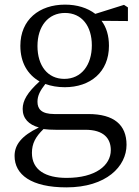

<svg xmlns="http://www.w3.org/2000/svg" viewBox="-20 -548 600 830"><path d="M258 -207C186 -207 142 -264 142 -349C142 -434 188 -492 261 -492C334 -492 377 -435 377 -352C377 -267 332 -207 258 -207ZM349 13C429 13 459 51 459 101C459 167 393 221 268 221C177 221 118 187 118 113C118 72 134 43 168 10C184 12 201 13 221 13ZM533 -516 516 -527 392 -488C358 -514 313 -528 261 -528C150 -528 68 -463 68 -350C68 -277 100 -225 151 -196C98 -148 78 -113 78 -77C78 -36 104 -9 148 3C73 39 43 78 43 126C43 207 115 262 267 262C440 262 527 171 527 78C527 -8 473 -55 362 -55H215C159 -55 142 -77 142 -108C142 -135 154 -157 176 -185C201 -176 229 -171 260 -171C370 -171 451 -236 451 -350C451 -394 440 -430 419 -458L533 -457Z"/></svg>

Font: Source Han Serif
Style: Regular
Weight: 400
Designer: Ryoko NISHIZUKA 西塚涼子 (kana & ideographs); Frank Grießhammer (Latin, Greek & Cyrillic); Wenlong ZHANG 张文龙 (bopomofo); San
Foundry: Adobe Systems Incorporated
Version: Version 1.001;PS 1.001;hotconv 16.6.54;makeotf.lib2.5.65590